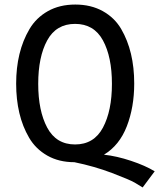

<svg xmlns="http://www.w3.org/2000/svg" viewBox="-20 -701 700 844"><path d="M513 -573Q570 -475 570 -334Q570 -230 537.5 -146Q505 -62 437 -21Q493 -15 556 6Q619 27 660 52L607 123Q595 115 572.5 102Q550 89 472.5 59.5Q395 30 307 12Q239 12 188 -17Q137 -46 108 -95.5Q79 -145 65 -204.5Q51 -264 51 -333.5Q51 -403 65.5 -463Q80 -523 109.5 -573Q139 -623 190.5 -652Q242 -681 311 -681Q380 -681 432 -652Q484 -623 513 -573ZM187.5 -140Q227 -66 310 -66Q393 -66 432.5 -140Q472 -214 472 -332.5Q472 -451 432.5 -523.5Q393 -596 310 -596Q227 -596 187.5 -523.5Q148 -451 148 -332.5Q148 -214 187.5 -140Z"/></svg>

Font: Rambla
Style: Regular
Weight: 400
Designer: Martin Sommaruga
Foundry: Martin Sommaruga
Version: Version 1.001